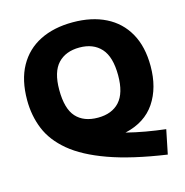

<svg xmlns="http://www.w3.org/2000/svg" viewBox="-130 -870 1124 1169"><g transform="rotate(-15 432.0 -286.0)"><path d="M783.5 178Q564.5 146 420.8 94.2Q277 42.5 194 -26.8Q111 -96 76.5 -180.8Q42 -265.5 42 -363.5Q42 -490 89.8 -576Q137.5 -662 225 -706Q312.5 -750 432 -750Q551.5 -750 639 -706.2Q726.5 -662.5 774.2 -577.8Q822 -493 822 -370Q822 -233.5 759.5 -140.2Q697 -47 569.5 -18Q629 -3 690.2 7.8Q751.5 18.5 814.5 26ZM432 -149Q520.5 -149 568.5 -202Q616.5 -255 616.5 -366.5Q616.5 -483 567.8 -537Q519 -591 432 -591Q345 -591 296 -538.8Q247 -486.5 247 -373.5Q247 -254.5 294.8 -201.8Q342.5 -149 432 -149Z"/></g></svg>

Font: Encode Sans SmExp XBd
Style: Regular
Weight: 800
Width: 6
Designer: Multiple Designers
Foundry: Impallari Type
Version: Version 3.002; ttfautohint (v1.8.3) -l 8 -r 50 -G 200 -x 14 